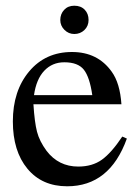

<svg xmlns="http://www.w3.org/2000/svg" viewBox="-20 -642 484 672"><path d="M290 -572Q290 -551 275.5 -537Q261 -523 240 -523Q220 -523 205.5 -537.5Q191 -552 191 -572Q191 -593 204.5 -607.5Q218 -622 240 -622Q263 -622 276.5 -608Q290 -594 290 -572ZM408 -164 424 -157Q364 10 215 10Q127 10 76 -51.5Q25 -113 25 -217Q25 -324 82 -392Q139 -460 232 -460Q322 -460 371 -391Q400 -351 405 -277H97Q101 -214 109.5 -181Q118 -148 143 -114Q185 -59 254 -59Q303 -59 336.5 -83Q370 -107 408 -164ZM99 -309H303Q294 -372 273.5 -398Q253 -424 205 -424Q163 -424 135 -394.5Q107 -365 99 -309Z"/></svg>

Font: STIX MathJax Latin
Style: Regular
Weight: 400
Designer: MicroPress Inc., with final additions and corrections provided by Coen Hoffman, Elsevier (retired)
Version: Version 1.1.1